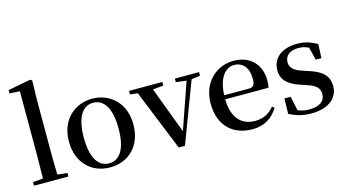

<svg xmlns="http://www.w3.org/2000/svg" viewBox="-88 -1153 2727 1510"><g transform="rotate(-15 1275.0 -398.5)"><path d="M116 0H314V-29L234 -37C232 -98 231 -172 231 -232V-647L235 -804L220 -813L36 -778V-751L119 -746V-232L117 -37L34 -29V0Z M651 16C798 16 914 -85 914 -265C914 -444 791 -543 651 -543C512 -543 389 -443 389 -265C389 -86 504 16 651 16ZM651 -17C563 -17 510 -100 510 -263C510 -426 563 -510 651 -510C740 -510 793 -426 793 -263C793 -100 740 -17 651 -17Z M1322 -498 1407 -488 1276 -111 1134 -489 1220 -498V-527H949V-498L1011 -491L1211 4H1262L1448 -488L1519 -498V-527H1322Z M1811 16C1906 16 1977 -28 2020 -103L2003 -117C1965 -69 1917 -42 1846 -42C1741 -42 1665 -110 1662 -267H2015C2019 -284 2021 -303 2021 -328C2021 -449 1943 -543 1803 -543C1665 -543 1543 -439 1543 -264C1543 -81 1654 16 1811 16ZM1663 -300C1668 -440 1727 -510 1799 -510C1870 -510 1914 -455 1914 -369C1914 -320 1903 -300 1864 -300Z M2290 16C2431 16 2510 -52 2510 -150C2510 -225 2468 -274 2366 -308L2312 -326C2237 -350 2211 -378 2211 -422C2211 -473 2251 -508 2321 -508C2352 -508 2378 -502 2405 -488L2431 -384H2477L2482 -498C2428 -528 2382 -543 2320 -543C2189 -543 2117 -474 2117 -382C2117 -303 2168 -257 2253 -229L2307 -210C2388 -185 2411 -156 2411 -110C2411 -53 2367 -19 2283 -19C2245 -19 2216 -25 2189 -38L2165 -153H2114L2111 -28C2167 0 2220 16 2290 16Z"/></g></svg>

Font: Noto Serif HK SemiBold
Style: Regular
Weight: 600
Designer: Ryoko NISHIZUKA 西塚涼子 (kana & ideographs); Frank Grießhammer (Latin, Greek & Cyrillic); Wenlong ZHANG 张文龙 (bopomofo); San
Foundry: Adobe
Version: Version 2.001;hotconv 1.1.0;makeotfexe 2.6.0